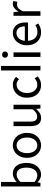

<svg xmlns="http://www.w3.org/2000/svg" viewBox="1492 -2328 849 3872"><g transform="rotate(-90 1916.0 -391.5)"><path d="M331 13Q293 13 252.5 -5Q212 -23 176 -56H173L165 0H92V-796H183V-578L180 -480Q217 -512 261 -534.5Q305 -557 350 -557Q403 -557 443.5 -537Q484 -517 511.5 -481Q539 -445 553 -394Q567 -343 567 -281Q567 -211 547.5 -156Q528 -101 495.5 -63.5Q463 -26 420.5 -6.5Q378 13 331 13ZM316 -63Q350 -63 378.5 -78Q407 -93 428 -120.5Q449 -148 460.5 -188Q472 -228 472 -279Q472 -324 464 -361Q456 -398 439 -424.5Q422 -451 395 -465.5Q368 -480 329 -480Q294 -480 258 -461Q222 -442 183 -405V-120Q219 -88 254 -75.5Q289 -63 316 -63Z M921 13Q871 13 825.5 -6Q780 -25 745 -61.5Q710 -98 689.5 -150.5Q669 -203 669 -271Q669 -339 689.5 -392Q710 -445 745 -482Q780 -519 825.5 -538Q871 -557 921 -557Q971 -557 1016.5 -538Q1062 -519 1097 -482Q1132 -445 1152.5 -392Q1173 -339 1173 -271Q1173 -203 1152.5 -150.5Q1132 -98 1097 -61.5Q1062 -25 1016.5 -6Q971 13 921 13ZM921 -63Q956 -63 985 -78Q1014 -93 1035 -120Q1056 -147 1067.5 -185.5Q1079 -224 1079 -271Q1079 -318 1067.5 -356.5Q1056 -395 1035 -423Q1014 -451 985 -466Q956 -481 921 -481Q886 -481 857 -466Q828 -451 807.5 -423Q787 -395 775.5 -356.5Q764 -318 764 -271Q764 -224 775.5 -185.5Q787 -147 807.5 -120Q828 -93 857 -78Q886 -63 921 -63Z M1474 13Q1388 13 1348.5 -41Q1309 -95 1309 -199V-543H1400V-210Q1400 -134 1424 -100Q1448 -66 1502 -66Q1544 -66 1577 -87.5Q1610 -109 1649 -158V-543H1740V0H1664L1657 -85H1654Q1616 -41 1573 -14Q1530 13 1474 13Z M2137 13Q2083 13 2036.5 -6Q1990 -25 1955.5 -61.5Q1921 -98 1901.5 -150.5Q1882 -203 1882 -271Q1882 -339 1903.5 -392Q1925 -445 1961 -482Q1997 -519 2044.5 -538Q2092 -557 2144 -557Q2198 -557 2236 -538Q2274 -519 2303 -493L2256 -432Q2232 -454 2206 -467.5Q2180 -481 2147 -481Q2110 -481 2079 -466Q2048 -451 2025.5 -423Q2003 -395 1990 -356.5Q1977 -318 1977 -271Q1977 -224 1989 -185.5Q2001 -147 2023.5 -120Q2046 -93 2076.5 -78Q2107 -63 2145 -63Q2183 -63 2215 -78.5Q2247 -94 2273 -117L2312 -56Q2276 -23 2231 -5Q2186 13 2137 13Z M2432 0V-796H2523V0Z M2705 -543H2796V0H2705ZM2751 -655Q2724 -655 2706 -671.5Q2688 -688 2688 -714Q2688 -742 2706 -757.5Q2724 -773 2751 -773Q2778 -773 2796 -757.5Q2814 -742 2814 -714Q2814 -688 2796 -671.5Q2778 -655 2751 -655Z M3199 13Q3145 13 3097.5 -6Q3050 -25 3015 -61.5Q2980 -98 2959.5 -151Q2939 -204 2939 -271Q2939 -337 2959.5 -390Q2980 -443 3014 -480Q3048 -517 3092.5 -537Q3137 -557 3184 -557Q3236 -557 3276 -539Q3316 -521 3343.5 -487.5Q3371 -454 3385.5 -407Q3400 -360 3400 -302Q3400 -287 3399 -273.5Q3398 -260 3396 -250H3030Q3035 -162 3083.5 -111Q3132 -60 3210 -60Q3250 -60 3283 -71.5Q3316 -83 3346 -103L3379 -43Q3343 -20 3299 -3.5Q3255 13 3199 13ZM3320 -315Q3320 -398 3284.5 -441Q3249 -484 3185 -484Q3156 -484 3129.5 -472.5Q3103 -461 3082 -439.5Q3061 -418 3047 -386.5Q3033 -355 3029 -315Z M3534 -543H3609L3617 -444H3620Q3649 -496 3688.5 -526.5Q3728 -557 3774 -557Q3792 -557 3805.5 -554.5Q3819 -552 3832 -545L3815 -465Q3801 -470 3790 -472Q3779 -474 3762 -474Q3745 -474 3726.5 -467.5Q3708 -461 3690 -446.5Q3672 -432 3655 -408Q3638 -384 3625 -349V0H3534Z"/></g></svg>

Font: SpoqaHanSansJP-Regular
Style: Regular
Weight: 400
Designer: [Source Han Sans]
Ryoko NISHIZUKA  (kana & ideographs); Paul D. Hunt (Latin, Greek & Cyrillic); Wenlong ZHANG  (bopomofo
Foundry: Spoqa (http://bi.spoqa.com)
Version: Version 1.002.20150607